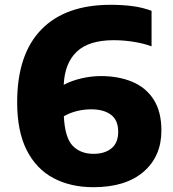

<svg xmlns="http://www.w3.org/2000/svg" viewBox="-20 -770 722 800"><path d="M369 10Q274 10 202.5 -28Q131 -66 91.2 -144.5Q51.5 -223 51.5 -344Q51.5 -543 151.8 -646.5Q252 -750 441 -750Q489.5 -750 531.8 -744.5Q574 -739 611.5 -725V-577Q575.5 -590 534.5 -596.2Q493.5 -602.5 453.5 -602.5Q350.5 -602.5 300 -554.8Q249.5 -507 245.5 -416.5Q277 -433.5 318 -443.2Q359 -453 400.5 -453Q474 -453 531 -429.2Q588 -405.5 620.2 -355.2Q652.5 -305 652.5 -226Q652.5 -118.5 578 -54.2Q503.5 10 369 10ZM360 -314.5Q330.5 -314.5 301.2 -307.5Q272 -300.5 246 -285.5Q250.5 -195.5 283.2 -162.2Q316 -129 369.5 -129Q416.5 -129 444.5 -152Q472.5 -175 472.5 -221Q472.5 -269.5 442.2 -292Q412 -314.5 360 -314.5Z"/></svg>

Font: Encode Sans SmExp XBd
Style: Regular
Weight: 800
Width: 6
Designer: Multiple Designers
Foundry: Impallari Type
Version: Version 3.002; ttfautohint (v1.8.3) -l 8 -r 50 -G 200 -x 14 